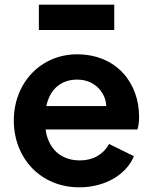

<svg xmlns="http://www.w3.org/2000/svg" viewBox="-20 -788 652 820"><path d="M468 -660V-768H146V-660ZM319 12C430 12 520 -43 552 -121L446 -173C422 -130 380 -103 320 -103C260 -103 212 -132 189 -184C182 -199 177 -216 175 -235H567C572 -250 574 -271 574 -290C574 -434 477 -556 309 -556C156 -556 39 -436 39 -273C39 -115 151 12 319 12ZM178 -335C180 -346 183 -357 188 -368C209 -420 254 -448 309 -448C366 -448 408 -418 427 -370C431 -359 433 -348 434 -335Z"/></svg>

Font: Plus Jakarta Sans
Style: Bold
Weight: 700
Designer: Gumpita Rahayu
Foundry: Tokotype
Version: Version 2.071;gftools[0.9.30]